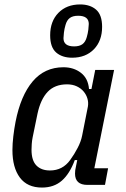

<svg xmlns="http://www.w3.org/2000/svg" viewBox="-20 -833 567 865"><path d="M374 0Q318 0 318 -51Q318 -59 319 -66.5Q320 -74 322 -82L328 -112H317Q294 -50 258.5 -19Q223 12 169 12Q103 12 69.5 -33Q36 -78 36 -157Q36 -185 40 -219Q44 -253 50 -284Q73 -402 127 -466Q181 -530 266 -530Q312 -530 344.5 -505Q377 -480 381 -432H392L409 -518H494L405 -75H467L453 0ZM205 -65Q262 -65 296 -112Q315 -138 330 -167Q345 -196 350 -222L376 -353Q379 -371 374 -388.5Q369 -406 357 -420.5Q345 -435 326 -444Q307 -453 282 -453Q227 -453 195 -419.5Q163 -386 149 -321L127 -214Q124 -199 123 -184Q122 -169 122 -158Q122 -110 144 -87.5Q166 -65 205 -65ZM305 -573Q260 -573 233 -596.5Q206 -620 206 -674Q206 -737 243 -775Q280 -813 341 -813Q386 -813 413 -789.5Q440 -766 440 -712Q440 -649 403 -611Q366 -573 305 -573ZM314 -624Q338 -624 351.5 -634Q365 -644 371 -666Q376 -683 378 -700Q380 -717 380 -725Q380 -762 332 -762Q308 -762 294.5 -752Q281 -742 275 -720Q270 -703 268 -686Q266 -669 266 -661Q266 -624 314 -624Z"/></svg>

Font: IBM Plex Sans Condensed Text
Style: Italic
Weight: 450
Width: 3
Italic angle: -11°
Designer: Mike Abbink, Paul van der Laan, Pieter van Rosmalen
Foundry: Bold Monday
Version: Version 1.1